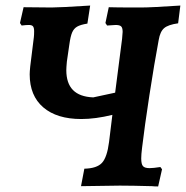

<svg xmlns="http://www.w3.org/2000/svg" viewBox="-20 -669 670 692"><path d="M630 -649 622 -585Q586 -580 571.5 -567.5Q557 -555 552 -525Q536 -440 518.5 -326Q501 -212 492 -136Q489 -112 489 -98Q489 -77 495.5 -70Q502 -63 519 -63Q532 -63 558 -67L564 -59L550 3Q536 3 528 2Q456 0 412 0L272 2L284 -61Q329 -62 347.5 -82Q366 -102 373 -157L385 -255Q324 -240 273 -240Q185 -240 136 -282Q87 -324 87 -401Q87 -410 89 -430L102 -535Q103 -543 103 -556Q103 -569 99 -574Q95 -579 84 -579Q74 -579 58 -577L52 -586L65 -643L166 -642Q195 -642 305 -649L295 -584Q270 -580 258 -573Q246 -566 240 -552Q234 -538 230 -509L221 -447Q219 -425 219 -416Q219 -369 243 -344.5Q267 -320 316 -318L395 -335L420 -529Q422 -549 422 -554Q422 -569 416.5 -574Q411 -579 397 -579Q390 -579 366 -577L360 -586L372 -643Q391 -642 488 -642Q525 -642 630 -649Z"/></svg>

Font: Alegreya SC
Style: Bold Italic
Weight: 700
Italic angle: -7°
Designer: Juan Pablo del Peral
Foundry: Huerta Tipografica
Version: Version 2.007; ttfautohint (v1.6)